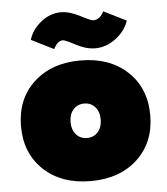

<svg xmlns="http://www.w3.org/2000/svg" viewBox="-55 -819 772 888"><g transform="rotate(-5 331.0 -375.0)"><path d="M631 -260Q631 -134 548.5 -57Q466 20 331 20Q196 20 113.5 -57Q31 -134 31 -260Q31 -386 113.5 -463Q196 -540 331 -540Q466 -540 548.5 -463Q631 -386 631 -260ZM401 -260Q401 -296 381.5 -318Q362 -340 331 -340Q300 -340 280.5 -318Q261 -296 261 -260Q261 -224 280.5 -202Q300 -180 331 -180Q362 -180 381.5 -202Q401 -224 401 -260ZM215 -603 111 -655Q126 -703 168.5 -736.5Q211 -770 260 -770Q300 -770 348 -745Q395 -720 407 -720Q438 -720 456 -757L561 -705Q546 -658 501 -624Q456 -590 405 -590Q363 -590 316 -615Q269 -640 258 -640Q234 -640 215 -603Z"/></g></svg>

Font: Metropolitano Black
Style: Regular
Weight: 900
Designer: Fonts by Alex Slobzheninov & Chris M. Simpson / Changes by Cristiano Sobral
Foundry: Fonts by Alex Slobzheninov & Chris M. Simpson / Changes by Cristiano Sobral
Version: Version 1.00;August 30, 2020;FontCreator 13.0.0.2681 64-bit